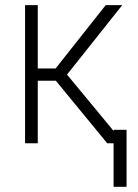

<svg xmlns="http://www.w3.org/2000/svg" viewBox="-20 -550 530 737"><path d="M76.2 -530.3H125V-287.1H193.4L385.7 -530.3H449.2L237.3 -263.7L416 -47.4V-51.8H465.8V167H416V0H391.6L194.3 -240.2H125V0H76.2Z"/></svg>

Font: Pretendard ExtraLight
Style: Regular
Weight: 200
Designer: Base glyphs from Inter by Rasmus Andersson; Hangeul glyphs from Noto Sans CJK(Source Han Sans) by Jang Soo-young and Kan
Foundry: Kil Hyung-jin
Version: Version 1.309